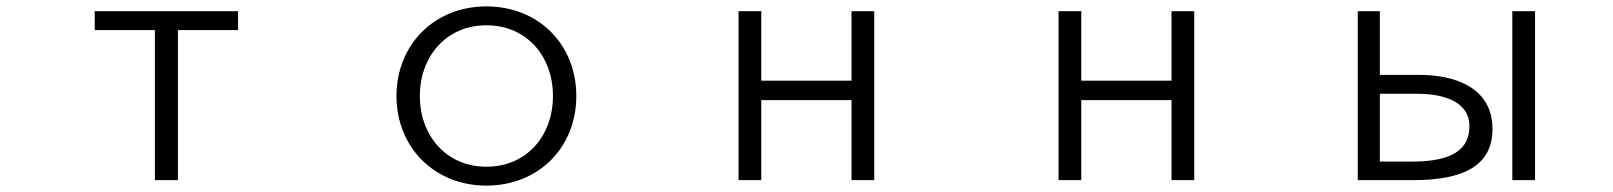

<svg xmlns="http://www.w3.org/2000/svg" viewBox="-20 -533 5040 600"><path d="M536 30V-439H724V-498H276V-439H464V30Z M1781 -233C1781 -393 1664 -513 1500 -513C1337 -513 1219 -393 1219 -233C1219 -73 1337 47 1500 47C1664 47 1781 -73 1781 -233ZM1500 -12C1374 -12 1292 -110 1292 -233C1292 -356 1374 -454 1500 -454C1627 -454 1708 -356 1708 -233C1708 -110 1627 -12 1500 -12Z M2712 30V-498H2641V-281H2359V-498H2288V30H2359V-220H2641V30Z M3712 30V-498H3641V-281H3359V-498H3288V30H3359V-220H3641V30Z M4395 30C4555 30 4644 -16 4644 -130C4644 -262 4522 -299 4416 -299H4292V-498H4223V30ZM4777 30V-498H4706V30ZM4292 -28V-240H4407C4504 -240 4572 -209 4572 -139C4572 -67 4520 -28 4392 -28Z"/></svg>

Font: LINE Seed JP App_OTF Regular
Style: Regular
Weight: 400
Designer: LY Corporation & Fontrix & Fontworks
Version: Version 1.002